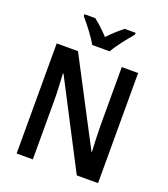

<svg xmlns="http://www.w3.org/2000/svg" viewBox="-165 -1054 1021 1170"><g transform="rotate(20 345.0 -469.5)"><path d="M511 -939H440C408 -913 378 -888 344 -851C313 -885 278 -917 249 -939H179V-927C214 -887 264 -822 288 -779H401C425 -824 478 -888 511 -927ZM609 0V-714H503V-338C503 -286 506 -221 509 -166H506L219 -714H81V0H186V-378C186 -434 183 -495 179 -555H183L471 0Z"/></g></svg>

Font: Noto Sans UI SemiCondensed Medium
Style: Regular
Weight: 500
Width: 4
Designer: Monotype Design Team
Foundry: Monotype Imaging Inc.
Version: Version 1.901